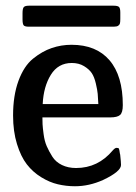

<svg xmlns="http://www.w3.org/2000/svg" viewBox="-20 -644 478 674"><path d="M25.9 -238.8Q25.9 -308.6 44.9 -360.4Q64 -412.1 95.9 -438Q127.9 -463.9 161.4 -475.3Q194.8 -486.8 231 -486.8Q317.9 -486.8 364.5 -432.4Q411.1 -377.9 411.1 -274.9Q411.1 -249 401.6 -240.5Q392.1 -231.9 367.2 -231.9H128.9Q128.9 -218.8 129.4 -207.8Q129.9 -196.8 133.1 -172.9Q136.2 -148.9 144 -130.9Q151.9 -112.8 163.8 -94Q175.8 -75.2 197.5 -64.7Q219.2 -54.2 247.1 -54.2Q324.2 -54.2 376 -116.2Q383.8 -125 389.2 -125Q396 -125 397.5 -122.1Q398.9 -119.1 400.9 -105Q401.9 -102.1 401.9 -101.1Q404.8 -74.2 404.8 -64.9Q404.8 -42 341.8 -12.2Q293 9.8 243.2 9.8Q212.4 9.8 183.1 2.9Q153.8 -3.9 124.5 -22Q95.2 -40 74.2 -67.1Q53.2 -94.2 39.6 -138.4Q25.9 -182.6 25.9 -238.8ZM59.1 -576.2V-598.1Q59.1 -613.3 63.2 -618.7Q67.4 -624 81.1 -624H378.9Q393.1 -624 397.7 -619.6Q402.3 -615.2 402.3 -600.1V-578.1Q402.3 -566.9 401.1 -562Q399.9 -557.1 395 -553.7Q390.1 -550.3 378.9 -550.3H81.1Q66.9 -550.3 63 -555.2Q59.1 -560.1 59.1 -576.2ZM129.9 -278.8H325.2Q324.2 -300.8 323 -314.5Q321.8 -328.1 316.4 -351.1Q311 -374 302 -387.5Q293 -400.9 274.9 -411.9Q256.8 -422.9 231.9 -422.9Q184.1 -422.9 158.4 -381.3Q132.8 -339.8 129.9 -278.8Z"/></svg>

Font: CMU Sans Serif Demi Condensed
Style: DemiCondensed
Weight: 600
Width: 3
Version: Version 0.7.0